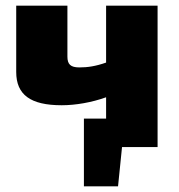

<svg xmlns="http://www.w3.org/2000/svg" viewBox="-20 -517 628 675"><path d="M353 -497V-297C316 -284 288 -280 259 -280C228 -280 217 -291 217 -318V-497H37V-264C37 -184 87 -147 197 -147C246 -147 303 -157 353 -175V-100H275V138H395L409 0H534V-497Z"/></svg>

Font: Exo 2 Extra Bold
Style: Regular
Weight: 800
Designer: Natanael Gama
Version: Version 1.001;PS 001.001;hotconv 1.0.88;makeotf.lib2.5.64775